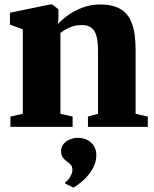

<svg xmlns="http://www.w3.org/2000/svg" viewBox="-20 -567 690 858"><path d="M82 -58.5V-436L24.5 -457V-510L203.5 -547H214L241 -525.5V-489L239.5 -460.5Q259.5 -482 288 -501.8Q316.5 -521.5 352 -534.2Q387.5 -547 427.5 -547Q482.5 -547 517.5 -527.2Q552.5 -507.5 569.2 -462.8Q586 -418 586 -343.5V-58.5L640.5 -46V0H373V-46L418 -58.5V-340.5Q418 -381.5 410.8 -406.8Q403.5 -432 387.8 -443.5Q372 -455 346 -455Q323.5 -455 305.5 -449.5Q287.5 -444 273.8 -435.8Q260 -427.5 250 -419.5V-58.5L304.5 -46V0H26.5V-46ZM410.5 127.5Q410 160.5 393 189Q376 217.5 352.2 238.8Q328.5 260 309 271H307.5L272.5 254L271 248Q284.5 239.5 294 222.5Q303.5 205.5 303.5 193.5Q303.5 178 297.2 170.2Q291 162.5 279.5 155Q269 148 261 137Q253 126 253 109Q253 88 265.2 74.8Q277.5 61.5 294.5 55.2Q311.5 49 324.5 49H328Q363.5 49 387.2 70.5Q411 92 410.5 127.5Z"/></svg>

Font: Merriweather 72pt Black
Style: Regular
Weight: 900
Version: Version 2.100